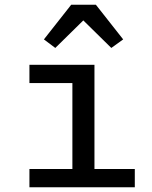

<svg xmlns="http://www.w3.org/2000/svg" viewBox="-20 -789 640 809"><path d="M280 -769H384L499 -623L449 -587L331 -703L213 -587L165 -623ZM104 0V-77H285V-439H104V-516H378V-77H548V0Z"/></svg>

Font: IBM Plex Mono Text
Style: Regular
Weight: 450
Designer: Mike Abbink, Paul van der Laan, Pieter van Rosmalen
Foundry: Bold Monday
Version: Version 2.000